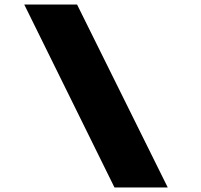

<svg xmlns="http://www.w3.org/2000/svg" viewBox="-20 -720 885 847"><path d="M485 107 87 -700H320L720 107Z"/></svg>

Font: Lexend Zetta Black
Style: Regular
Weight: 900
Designer: Bonnie Shaver-Troup, Thomas Jockin
Foundry: Lexend
Version: Version 1.007